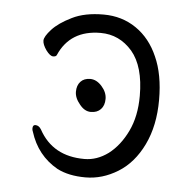

<svg xmlns="http://www.w3.org/2000/svg" viewBox="-42 -524 584 579"><g transform="rotate(5 250.0 -234.0)"><path d="M151 -5Q89 -40 67 -111Q65 -115 65 -120Q65 -131 73 -131Q84 -131 91 -119Q133 -42 229 -42Q267 -42 301 -67Q335 -93 357 -138.5Q379 -184 379 -246Q379 -335 341 -380Q302 -425 245 -425Q153 -425 119 -347Q117 -342 108 -342Q99 -342 87 -358Q75 -375 75 -387Q75 -399 95 -421Q115 -443 154 -462Q192 -481 249 -481Q305 -481 348 -451.5Q391 -422 414 -369Q438 -316 438 -239Q438 -161 410 -103Q382 -45 335 -16Q288 13 237 13Q186 13 151 -5ZM236 -185Q217 -185 202 -204Q186 -223 186 -242Q186 -261 196.5 -272.5Q207 -284 226 -284Q245 -284 261 -266Q277 -248 277 -228Q277 -208 266 -196.5Q255 -185 236 -185Z"/></g></svg>

Font: LXGW WenKai Mono TC Light
Style: Regular
Weight: 300
Designer: LXGW / Fontworks Inc.
Foundry: LXGW / Fontworks Inc.
Version: Version 1.330